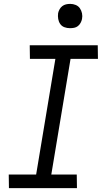

<svg xmlns="http://www.w3.org/2000/svg" viewBox="-20 -968 540 988"><path d="M26 0 25 -70H166L265 -665H134L133 -735H483L484 -665H343L244 -70H375L376 0ZM340 -823Q325 -823 311.5 -828Q298 -833 290 -844.5Q282 -856 279.5 -870.5Q277 -885 279 -900Q281 -910 286.5 -920Q292 -930 300.5 -936.5Q309 -943 319.5 -945.5Q330 -948 341 -948Q356 -948 369.5 -942.5Q383 -937 391 -925.5Q399 -914 402 -899.5Q405 -885 402 -870Q400 -860 394.5 -850Q389 -840 380.5 -833.5Q372 -827 361.5 -825Q351 -823 340 -823Z"/></svg>

Font: Iosevka Algr
Style: Italic
Weight: 400
Italic angle: -9°
Monospace: yes
Designer: Belleve Invis
Foundry: Belleve Invis
Version: Version 26.0.2; ttfautohint (v1.8.3)